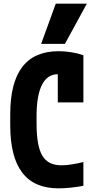

<svg xmlns="http://www.w3.org/2000/svg" viewBox="-20 -1020 540 1050"><path d="M300 10Q167 10 101.5 -76Q36 -162 36 -335V-395Q36 -568 102 -654Q168 -740 301 -740Q335 -740 371.5 -734Q408 -728 436 -718V-460H296V-691L366 -584Q332 -614 296 -614Q239 -614 209.5 -556Q180 -498 180 -385V-345Q180 -221 211.5 -168.5Q243 -116 316 -116Q341 -116 373 -121Q405 -126 436 -134V-4Q406 2 368.5 6Q331 10 300 10ZM335 -780H205L285 -1000H455Z"/></svg>

Font: M PLUS Code Latin
Style: Bold
Weight: 700
Designer: Coji Morishita
Foundry: UNDERFOREST DESIGN
Version: Version 1.002; ttfautohint (v1.8.3)